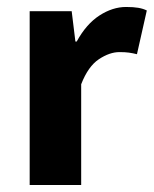

<svg xmlns="http://www.w3.org/2000/svg" viewBox="-20 -528 439 548"><path d="M64.7 0V-496.1H184.6L195.2 -409.4H198.9Q226 -459.2 263.7 -483.7Q301.4 -508.1 339.8 -508.1Q360.9 -508.1 374.8 -505.7Q388.6 -503.3 399 -498.1L370.9 -373.3Q358.6 -376.3 348 -377.8Q337.4 -379.3 321 -379.3Q292.9 -379.3 262.3 -359Q231.6 -338.7 211.7 -287.5V0Z"/></svg>

Font: SourceSans3VF
Style: Regular
Weight: 200
Designer: Paul D. Hunt
Foundry: Adobe
Version: Version 3.052;hotconv 1.1.0;makeotfexe 2.6.0